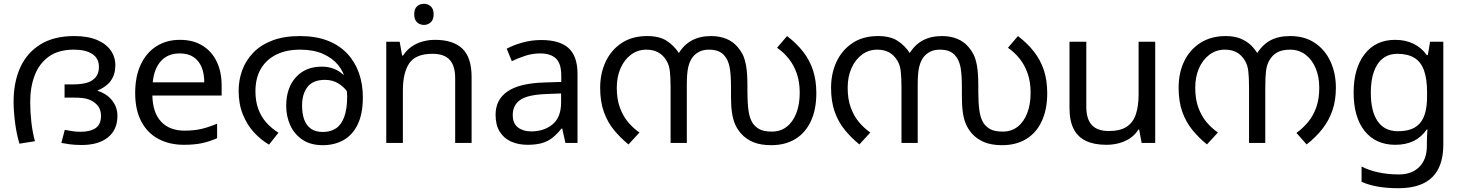

<svg xmlns="http://www.w3.org/2000/svg" viewBox="-20 -757 7750 1017"><path d="M373 -566Q445 -566 493.5 -545.5Q542 -525 566.5 -490Q591 -455 591 -411Q591 -363 567 -329.5Q543 -296 489 -274L485 -280Q542 -264 572 -227.5Q602 -191 602 -143Q602 -70 552 -29.5Q502 11 413 11Q377 11 351 7.5Q325 4 305 0L323 -69Q345 -65 365 -62Q385 -59 406 -59Q458 -59 486.5 -78.5Q515 -98 515 -144Q515 -163 508 -180Q501 -197 485 -210Q469 -224 445 -232Q421 -240 368 -240H322V-310H367Q405 -310 434 -317Q463 -324 480 -341Q492 -352 498 -367Q504 -382 504 -403Q504 -448 469 -471Q434 -494 371 -494Q290 -494 239 -457.5Q188 -421 164 -358.5Q140 -296 140 -217Q140 -165 146 -111Q152 -57 165 -9L83 4Q68 -45 60 -106Q52 -167 52 -219Q52 -322 87.5 -400Q123 -478 194.5 -522Q266 -566 373 -566Z M933 -546Q1002 -546 1051.5 -516Q1101 -486 1127.5 -431.5Q1154 -377 1154 -304V-251H787Q789 -160 833.5 -112.5Q878 -65 958 -65Q1009 -65 1048.5 -74.5Q1088 -84 1130 -102V-25Q1089 -7 1049 1.5Q1009 10 954 10Q878 10 819.5 -21Q761 -52 728.5 -113.5Q696 -175 696 -264Q696 -352 725.5 -415Q755 -478 808.5 -512Q862 -546 933 -546ZM932 -474Q869 -474 832.5 -433.5Q796 -393 789 -321H1062Q1062 -367 1048 -401Q1034 -435 1005.5 -454.5Q977 -474 932 -474Z M1569 -566Q1652 -566 1714.5 -542Q1777 -518 1818.5 -474Q1860 -430 1881 -371Q1902 -312 1902 -242Q1902 -153 1874 -96.5Q1846 -40 1798 -14Q1750 12 1690 12Q1625 12 1582 -17Q1539 -46 1517.5 -93.5Q1496 -141 1496 -196Q1496 -291 1547 -347.5Q1598 -404 1684 -404Q1740 -404 1781.5 -375Q1823 -346 1847 -301Q1871 -256 1873 -206L1848 -209Q1841 -240 1821.5 -268.5Q1802 -297 1771.5 -315.5Q1741 -334 1701 -334Q1638 -334 1609 -296.5Q1580 -259 1580 -198Q1580 -156 1591 -124.5Q1602 -93 1626.5 -75.5Q1651 -58 1690 -58Q1731 -58 1759.5 -77Q1788 -96 1803.5 -138Q1819 -180 1819 -248Q1819 -250 1817.5 -270Q1816 -290 1812 -310Q1811 -315 1811 -323Q1811 -331 1809 -335Q1800 -378 1770 -414Q1740 -450 1690 -472Q1640 -494 1569 -494Q1497 -494 1444 -468Q1391 -442 1362 -393Q1333 -344 1333 -273Q1333 -221 1348 -180Q1363 -139 1390.5 -108Q1418 -77 1455 -54L1405 9Q1362 -16 1325.5 -55.5Q1289 -95 1266.5 -150.5Q1244 -206 1244 -277Q1244 -333 1263 -385Q1282 -437 1321.5 -478Q1361 -519 1422.5 -542.5Q1484 -566 1569 -566Z M2226 -737Q2246 -737 2261.5 -723.5Q2277 -710 2277 -681Q2277 -653 2261.5 -639Q2246 -625 2226 -625Q2204 -625 2189 -639Q2174 -653 2174 -681Q2174 -710 2189 -723.5Q2204 -737 2226 -737ZM2284 -546Q2380 -546 2429 -499.5Q2478 -453 2478 -349V0H2391V-343Q2391 -408 2362 -440Q2333 -472 2271 -472Q2182 -472 2148 -422Q2114 -372 2114 -278V0H2026V-536H2097L2110 -463H2115Q2133 -491 2159.5 -509.5Q2186 -528 2218 -537Q2250 -546 2284 -546Z M2847 -545Q2945 -545 2992 -502Q3039 -459 3039 -365V0H2975L2958 -76H2954Q2931 -47 2906.5 -27.5Q2882 -8 2850.5 1Q2819 10 2774 10Q2726 10 2687.5 -7Q2649 -24 2627 -59.5Q2605 -95 2605 -149Q2605 -229 2668 -272.5Q2731 -316 2862 -320L2953 -323V-355Q2953 -422 2924 -448Q2895 -474 2842 -474Q2800 -474 2762 -461.5Q2724 -449 2691 -433L2664 -499Q2699 -518 2747 -531.5Q2795 -545 2847 -545ZM2873 -259Q2773 -255 2734.5 -227Q2696 -199 2696 -148Q2696 -103 2723.5 -82Q2751 -61 2794 -61Q2862 -61 2907 -98.5Q2952 -136 2952 -214V-262Z M3747 -566Q3791 -566 3827 -551.5Q3863 -537 3888 -507Q3902 -491 3913.5 -469Q3925 -447 3932 -408Q3939 -369 3939 -303V-269Q3939 -214 3944.5 -173Q3950 -132 3966 -106Q3980 -85 4003 -72.5Q4026 -60 4069 -60Q4114 -60 4147 -85.5Q4180 -111 4198 -157.5Q4216 -204 4216 -266Q4216 -323 4200.5 -367.5Q4185 -412 4158 -446Q4131 -480 4096 -504L4149 -566Q4200 -527 4234.5 -482.5Q4269 -438 4286.5 -384.5Q4304 -331 4304 -263Q4304 -177 4275 -115Q4246 -53 4192.5 -20.5Q4139 12 4065 12Q4008 12 3969 -4.5Q3930 -21 3904 -51Q3885 -73 3873.5 -99.5Q3862 -126 3857 -161.5Q3852 -197 3852 -246V-295Q3852 -365 3844.5 -402Q3837 -439 3819 -460Q3806 -477 3785.5 -485.5Q3765 -494 3735 -494Q3707 -494 3686 -484Q3665 -474 3651 -457Q3634 -436 3626 -403.5Q3618 -371 3618 -309V0H3532V-292Q3532 -348 3528 -381Q3524 -414 3510 -436Q3493 -465 3466.5 -479.5Q3440 -494 3404 -494Q3358 -494 3322.5 -467.5Q3287 -441 3267 -395.5Q3247 -350 3247 -292Q3247 -232 3263.5 -187Q3280 -142 3307 -110Q3334 -78 3367 -55L3309 8Q3266 -27 3232 -68.5Q3198 -110 3178.5 -164.5Q3159 -219 3159 -292Q3159 -368 3188 -430Q3217 -492 3272.5 -529Q3328 -566 3408 -566Q3473 -566 3512 -540.5Q3551 -515 3579 -472L3574 -473Q3602 -520 3645 -543Q3688 -566 3747 -566Z M4970 -566Q5014 -566 5050 -551.5Q5086 -537 5111 -507Q5125 -491 5136.5 -469Q5148 -447 5155 -408Q5162 -369 5162 -303V-269Q5162 -214 5167.5 -173Q5173 -132 5189 -106Q5203 -85 5226 -72.5Q5249 -60 5292 -60Q5337 -60 5370 -85.5Q5403 -111 5421 -157.5Q5439 -204 5439 -266Q5439 -323 5423.5 -367.5Q5408 -412 5381 -446Q5354 -480 5319 -504L5372 -566Q5423 -527 5457.5 -482.5Q5492 -438 5509.5 -384.5Q5527 -331 5527 -263Q5527 -177 5498 -115Q5469 -53 5415.5 -20.5Q5362 12 5288 12Q5231 12 5192 -4.5Q5153 -21 5127 -51Q5108 -73 5096.5 -99.5Q5085 -126 5080 -161.5Q5075 -197 5075 -246V-295Q5075 -365 5067.5 -402Q5060 -439 5042 -460Q5029 -477 5008.5 -485.5Q4988 -494 4958 -494Q4930 -494 4909 -484Q4888 -474 4874 -457Q4857 -436 4849 -403.5Q4841 -371 4841 -309V0H4755V-292Q4755 -348 4751 -381Q4747 -414 4733 -436Q4716 -465 4689.5 -479.5Q4663 -494 4627 -494Q4581 -494 4545.5 -467.5Q4510 -441 4490 -395.5Q4470 -350 4470 -292Q4470 -232 4486.5 -187Q4503 -142 4530 -110Q4557 -78 4590 -55L4532 8Q4489 -27 4455 -68.5Q4421 -110 4401.5 -164.5Q4382 -219 4382 -292Q4382 -368 4411 -430Q4440 -492 4495.5 -529Q4551 -566 4631 -566Q4696 -566 4735 -540.5Q4774 -515 4802 -472L4797 -473Q4825 -520 4868 -543Q4911 -566 4970 -566Z M6099 -536V0H6027L6014 -71H6010Q5993 -43 5966 -25Q5939 -7 5907 1.5Q5875 10 5840 10Q5776 10 5732.5 -10.5Q5689 -31 5667 -74Q5645 -117 5645 -185V-536H5734V-191Q5734 -127 5763 -95Q5792 -63 5853 -63Q5913 -63 5947.5 -85.5Q5982 -108 5996.5 -151.5Q6011 -195 6011 -257V-536Z M6472 -566Q6518 -566 6551 -552.5Q6584 -539 6607 -516.5Q6630 -494 6646 -465L6633 -466Q6664 -518 6707 -542Q6750 -566 6814 -566Q6891 -566 6945 -529.5Q6999 -493 7027.5 -431Q7056 -369 7056 -292Q7056 -226 7038 -173Q7020 -120 6985.5 -75.5Q6951 -31 6901 8L6847 -53Q6882 -78 6909.5 -111.5Q6937 -145 6952.5 -189.5Q6968 -234 6968 -292Q6968 -350 6949 -395.5Q6930 -441 6895 -467.5Q6860 -494 6813 -494Q6772 -494 6745.5 -479.5Q6719 -465 6703 -436Q6690 -414 6686 -382Q6682 -350 6682 -291V0H6596V-291Q6596 -348 6592 -381Q6588 -414 6574 -436Q6557 -465 6531 -479.5Q6505 -494 6468 -494Q6422 -494 6386.5 -467.5Q6351 -441 6331 -395.5Q6311 -350 6311 -292Q6311 -232 6327.5 -187Q6344 -142 6371 -110Q6398 -78 6431 -55L6373 8Q6330 -27 6296 -68.5Q6262 -110 6242.5 -164.5Q6223 -219 6223 -292Q6223 -373 6253.5 -434.5Q6284 -496 6340 -531Q6396 -566 6472 -566Z M7370 -546Q7423 -546 7465.5 -526Q7508 -506 7538 -465H7543L7555 -536H7625V9Q7625 85 7599 136.5Q7573 188 7520 214Q7467 240 7385 240Q7327 240 7278.5 231.5Q7230 223 7192 206V125Q7230 145 7281 156Q7332 167 7390 167Q7459 167 7498.5 126.5Q7538 86 7538 16V-5Q7538 -17 7539 -39.5Q7540 -62 7541 -71H7537Q7509 -30 7467.5 -10Q7426 10 7371 10Q7267 10 7208.5 -63Q7150 -136 7150 -267Q7150 -395 7208.5 -470.5Q7267 -546 7370 -546ZM7382 -472Q7337 -472 7305.5 -448Q7274 -424 7257.5 -378Q7241 -332 7241 -266Q7241 -167 7277.5 -114.5Q7314 -62 7384 -62Q7425 -62 7454 -72.5Q7483 -83 7502 -105.5Q7521 -128 7530 -163Q7539 -198 7539 -246V-267Q7539 -340 7522.5 -385Q7506 -430 7471 -451Q7436 -472 7382 -472Z"/></svg>

Font: lmalayalam85
Style: Book
Weight: 400
Designer: Jelle Bosma - Monotype Design Team
Foundry: Monotype Imaging Inc.
Version: Version 2.003